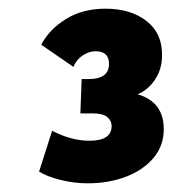

<svg xmlns="http://www.w3.org/2000/svg" viewBox="-20 -735 397 442"><path d="M182 -313Q150 -313 118.5 -321Q87 -329 70 -340L100 -434Q144 -411 186 -411Q237 -411 237 -445Q237 -457 227 -465.5Q217 -474 193 -474H165L168 -553H184Q231 -553 231 -588Q231 -617 200 -617Q185 -617 170.5 -607.5Q156 -598 149 -581L75 -632Q93 -667 131.5 -691Q170 -715 223 -715Q281 -715 317.5 -686.5Q354 -658 353 -607Q353 -576 337 -552Q321 -528 297 -518Q357 -500 357 -438Q357 -399 333 -371Q309 -343 269.5 -328Q230 -313 182 -313Z"/></svg>

Font: Livvic
Style: Bold Italic
Weight: 700
Italic angle: -10°
Designer: Jacques Le Bailly, Baron von Fonthausen
Version: Version 1.001; ttfautohint (v1.8.2)